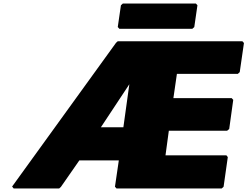

<svg xmlns="http://www.w3.org/2000/svg" viewBox="-20 -1067 1410 1094"><path d="M683 -342H555L717 -587ZM657 -153 635 -3 644 7H1243L1254 -3L1278 -172L1270 -182H923L942 -322H1274L1286 -332L1309 -498L1300 -508H968L988 -646H1335L1346 -656L1370 -822L1361 -832H651L641 -823L49 -4L58 7H317L327 -2L432 -153ZM669 -1037 651 -913 660 -903H1076L1087 -913L1105 -1037L1096 -1047H680Z"/></svg>

Font: Hussar Woodtype
Style: UltraObl
Weight: 900
Foundry: Cannot Into Space Fonts
Version: Version 1.07